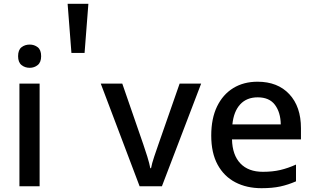

<svg xmlns="http://www.w3.org/2000/svg" viewBox="-20 -978 1650 1008"><path d="M136 -744Q160 -744 178 -730Q196 -716 196 -683Q196 -651 178 -636.5Q160 -622 136 -622Q111 -622 93 -636.5Q75 -651 75 -683Q75 -716 93 -730Q111 -744 136 -744ZM188 -539V0H82V-539Z M355 -700 335 -958H444L424 -700Z M713 0 509 -539H622L732 -221Q742 -193 753.5 -155.5Q765 -118 769 -95H773Q777 -118 789.5 -155.5Q802 -193 812 -221L923 -539H1036L830 0Z M1332 -549Q1438 -549 1499 -483.5Q1560 -418 1560 -305V-246H1198Q1200 -164 1242 -120Q1284 -76 1360 -76Q1411 -76 1451.5 -85.5Q1492 -95 1534 -114V-26Q1493 -8 1451.5 1Q1410 10 1353 10Q1275 10 1215.5 -21Q1156 -52 1122.5 -113.5Q1089 -175 1089 -266Q1089 -356 1119.5 -419Q1150 -482 1204.5 -515.5Q1259 -549 1332 -549ZM1333 -467Q1275 -467 1241 -430Q1207 -393 1200 -325H1454Q1453 -388 1423.5 -427.5Q1394 -467 1333 -467Z"/></svg>

Font: Noto Sans Khmer UI Medium
Style: Regular
Weight: 500
Designer: Danh Hong and the Monotype Design Team
Foundry: Monotype Imaging Inc.
Version: Version 2.002; ttfautohint (v1.8.4.7-5d5b)